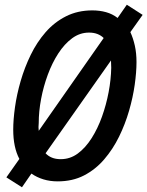

<svg xmlns="http://www.w3.org/2000/svg" viewBox="-20 -753 624 813"><path d="M73 40 7 -2 62 -80Q36 -129 36 -204Q36 -246 43.5 -299.5Q51 -353 67.5 -410Q84 -467 110 -520.5Q136 -574 173 -616.5Q210 -659 259.5 -684Q309 -709 371 -709Q402 -709 429 -701.5Q456 -694 478 -677L517 -733L584 -690L532 -617Q544 -591 551 -559.5Q558 -528 558 -490Q558 -448 550.5 -394.5Q543 -341 526.5 -284Q510 -227 484 -174Q458 -121 421 -78Q384 -35 335.5 -10Q287 15 224 15Q192 15 164 6.5Q136 -2 113 -18ZM237 -79Q277 -79 309.5 -103Q342 -127 368 -168Q394 -209 412 -259.5Q430 -310 440 -363Q450 -416 451 -466Q451 -473 450.5 -481Q450 -489 450 -497L173 -104Q184 -92 200 -85.5Q216 -79 237 -79ZM144 -199 419 -592Q408 -603 392.5 -609Q377 -615 357 -615Q318 -615 285.5 -591Q253 -567 227 -527Q201 -487 182.5 -437Q164 -387 154 -334Q144 -281 144 -232Q143 -223 143 -215Q143 -207 144 -199Z"/></svg>

Font: Ubuntu Sans Mono Medium
Style: Italic
Weight: 500
Italic angle: -13.5°
Monospace: yes
Designer: Dalton Maag Ltd
Foundry: Dalton Maag Ltd
Version: Version 1.006